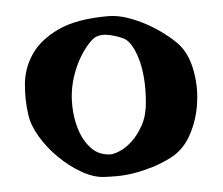

<svg xmlns="http://www.w3.org/2000/svg" viewBox="-40 -482 612 528"><g transform="rotate(-5 266.0 -218.0)"><path d="M276.4 -437.5Q301.8 -437.5 329.1 -428.2Q356.4 -418.9 381.8 -404.8Q407.2 -390.6 428.2 -374.5Q449.2 -358.4 462.9 -343.8Q487.3 -317.4 496.6 -272.9Q505.9 -228.5 500 -182.1Q494.1 -135.7 472.7 -94.7Q451.2 -53.7 413.1 -34.2Q385.7 -20.5 359.4 -12.7Q333 -4.9 308.6 -1Q284.2 2.9 262.7 2.9Q241.2 2.9 225.6 2Q196.3 0 164.6 -18.6Q132.8 -37.1 105 -64.5Q77.1 -91.8 57.6 -124.5Q38.1 -157.2 34.2 -186.5Q28.3 -226.6 32.2 -270.5Q36.1 -314.5 61 -351.6Q85.9 -388.7 137.2 -413.1Q188.5 -437.5 276.4 -437.5ZM244.1 -58.6Q254.9 -56.6 273.4 -64Q292 -71.3 310.1 -87.9Q328.1 -104.5 342.3 -130.4Q356.4 -156.2 359.4 -193.4Q362.3 -229.5 359.9 -259.8Q357.4 -290 350.6 -313Q343.8 -335.9 335 -350.6Q326.2 -365.2 316.4 -371.1Q299.8 -379.9 276.4 -385.3Q252.9 -390.6 236.3 -382.8Q228.5 -378.9 216.8 -366.2Q205.1 -353.5 193.4 -334.5Q181.6 -315.4 172.4 -291Q163.1 -266.6 159.2 -240.2Q155.3 -213.9 157.7 -183.6Q160.2 -153.3 169.9 -126.5Q179.7 -99.6 197.8 -80.6Q215.8 -61.5 244.1 -58.6Z"/></g></svg>

Font: Irish Growler
Style: Regular
Weight: 400
Designer: Squid
Foundry: Font Diner, Inc DBA Sideshow
Version: Version 1.000